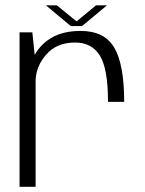

<svg xmlns="http://www.w3.org/2000/svg" viewBox="-20 -716 556 736"><path d="M394 -325.5H456Q456 -468.5 418.2 -533Q380.5 -597.5 288.5 -597.5Q197 -597.5 144.5 -546.5Q125 -527.5 113 -505.5L104 -592H55V0H116.5V-409.5Q119 -463 156.5 -506Q196.5 -553 268 -553Q331.5 -553 362.8 -503Q394 -453 394 -325.5ZM251.5 -616H294.5L390 -695.5H348L273.5 -634L198 -695.5H156Z"/></svg>

Font: Anybody Light
Style: Regular
Weight: 300
Designer: Tyler Finck
Foundry: Etcetera Type Company
Version: Version 1.111; ttfautohint (v1.8.4)